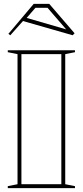

<svg xmlns="http://www.w3.org/2000/svg" viewBox="-20 -966 425 986"><path d="M365 -708V-698L315 -688V-20L365 -10V0H20V-10L70 -20V-688L20 -698V-708ZM90 -20H295V-688H90ZM33 -785 23 -792 153 -946H233L363 -795L353 -785L98 -858ZM320 -815 224 -926H162L117 -874L317 -816Z"/></svg>

Font: Kalnia Glaze Thin
Style: Regular
Weight: 100
Version: Version 1.110